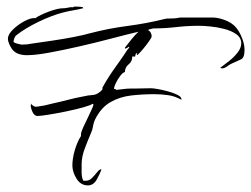

<svg xmlns="http://www.w3.org/2000/svg" viewBox="-20 -533 760 581"><path d="M246 28Q224 28 211.5 7.5Q199 -13 199 -32Q199 -53 206 -77.5Q213 -102 224 -120H225V-126Q225 -133 232 -148Q239 -163 247 -179.5Q255 -196 260 -207.5Q265 -219 260 -219Q256 -215 233 -208.5Q210 -202 181 -196Q152 -190 127 -186Q102 -182 94 -182Q84 -182 78.5 -194Q73 -206 73 -214Q73 -215 73.5 -217Q74 -219 76 -219L75 -217Q77 -215 81 -212.5Q85 -210 88 -210Q93 -210 103 -212Q112 -213 121.5 -215.5Q131 -218 140 -220Q163 -225 186 -231Q209 -237 231 -241Q248 -245 260.5 -245.5Q273 -246 286 -258Q290 -262 290 -262.5Q290 -263 290 -268Q307 -299 328 -328Q349 -357 368 -386Q373 -388 370 -390.5Q367 -393 368 -390Q358 -384 358 -387Q358 -390 359 -390Q364 -397 377.5 -413.5Q391 -430 399 -437Q361 -428 313.5 -415.5Q266 -403 217.5 -392Q169 -381 128 -373.5Q87 -366 61 -366Q48 -366 36 -370Q24 -374 16 -385Q12 -391 8 -399.5Q4 -408 4 -416Q4 -429 19.5 -444Q35 -459 55 -469.5Q75 -480 87 -478Q101 -488 128 -498Q155 -508 171 -508Q179 -508 186.5 -510Q194 -512 201 -511Q203 -513 206 -513Q209 -513 211 -513Q213 -513 222 -512.5Q231 -512 231 -510Q233 -508 231 -508Q216 -504 200.5 -501.5Q185 -499 170 -495Q136 -486 96.5 -467Q57 -448 29 -426Q26 -424 23.5 -417.5Q21 -411 21 -407Q21 -404 32 -401Q43 -398 46 -398Q63 -398 76 -401Q104 -405 138 -410Q172 -415 203 -421Q234 -427 251 -432Q308 -447 366 -454.5Q424 -462 480 -476Q484 -477 487 -477Q490 -477 494 -477Q501 -477 508.5 -477.5Q516 -478 525 -480H623Q637 -480 654 -474.5Q671 -469 682 -461Q698 -450 709 -426Q720 -402 720 -383Q720 -358 709.5 -353.5Q699 -349 682 -341Q675 -338 667 -332Q659 -326 651 -326L648 -327V-328H647V-329H648Q659 -337 673.5 -348.5Q688 -360 699 -374Q710 -388 710 -402Q710 -419 695 -429.5Q680 -440 658.5 -445.5Q637 -451 616 -453Q595 -455 582 -455Q548 -455 513 -451Q478 -447 444 -447Q442 -447 435 -445Q428 -443 428 -442Q439 -436 439 -422Q439 -420 431.5 -409Q424 -398 414 -386Q404 -374 398 -368.5Q392 -363 395 -372Q391 -372 390.5 -369Q390 -366 389 -362H380Q381 -348 369.5 -338.5Q358 -329 358 -315Q352 -314 344 -303.5Q336 -293 330.5 -281.5Q325 -270 325 -264Q329 -264 329 -263.5Q329 -263 332 -261Q343 -262 353.5 -263.5Q364 -265 375 -265H386Q399 -265 411.5 -265.5Q424 -266 437 -266Q443 -266 457.5 -263.5Q472 -261 488.5 -256.5Q505 -252 517 -246Q529 -240 529 -233V-231Q510 -242 489 -245Q468 -248 447 -248Q411 -248 376.5 -244Q342 -240 313.5 -223.5Q285 -207 267 -170Q263 -161 261.5 -151Q260 -141 256 -132Q247 -111 237 -85Q227 -59 227 -36Q227 -24 227 -10.5Q227 3 232 14H236Q249 15 258 6Q267 -3 274 -12Q281 -21 287 -21Q283 -8 273 10Q263 28 246 28Z"/></svg>

Font: Qwitcher Grypen
Style: Regular
Weight: 400
Designer: Robert E. Leuschke
Foundry: Robert E. Leuschke
Version: Version 1.100; ttfautohint (v1.8.3)